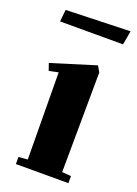

<svg xmlns="http://www.w3.org/2000/svg" viewBox="-125 -685 528 739"><g transform="rotate(20 139.0 -315.5)"><path d="M38 -29 75 -32 72 -388 34 -380 24 -409 205 -465 219 -441 216 -32 253 -29V0H38ZM15 -623 278 -631 268 -574H10Z"/></g></svg>

Font: Rakkas
Style: Regular
Weight: 400
Designer: Zeynep Akay
Foundry: Zeynep Akay
Version: Version 2.000